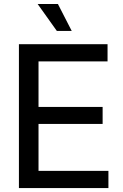

<svg xmlns="http://www.w3.org/2000/svg" viewBox="-20 -951 624 971"><path d="M75.7 0V-727.5H523.9V-640.6H174.8V-410.2H499V-324.2H174.8V-86.9H528.3V0ZM267.6 -794.4 170.4 -930.7H272.9L342.8 -794.4Z"/></svg>

Font: Inter Cardless Tabular
Style: Regular
Weight: 400
Designer: Rasmus Andersson
Foundry: rsms
Version: Version 4.000;git-4fc901f